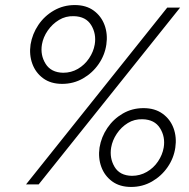

<svg xmlns="http://www.w3.org/2000/svg" viewBox="-20 -730 749 760"><path d="M101 -554Q95 -513 108 -477.5Q121 -442 151 -420Q181 -398 226 -398Q271 -398 308.5 -419.5Q346 -441 370.5 -476.5Q395 -512 401 -554Q407 -595 394 -630.5Q381 -666 351 -688Q321 -710 276 -710Q231 -710 193.5 -688.5Q156 -667 132 -631.5Q108 -596 101 -554ZM146 -554Q151 -583 169 -609Q187 -635 213.5 -651Q240 -667 272 -666Q320 -665 341 -630.5Q362 -596 355 -554Q350 -525 332.5 -499Q315 -473 288.5 -457.5Q262 -442 230 -442Q182 -443 160.5 -477.5Q139 -512 146 -554ZM374 -146Q368 -105 381 -69.5Q394 -34 424 -12Q454 10 499 10Q544 10 581.5 -11.5Q619 -33 643.5 -68.5Q668 -104 674 -146Q680 -187 667 -222.5Q654 -258 623.5 -280Q593 -302 548 -302Q503 -302 466 -280.5Q429 -259 405 -223.5Q381 -188 374 -146ZM420 -146Q425 -175 442.5 -201Q460 -227 486 -243Q512 -259 544 -258Q592 -257 613.5 -222.5Q635 -188 628 -146Q623 -117 605.5 -91Q588 -65 561 -49.5Q534 -34 502 -34Q454 -35 433.5 -69.5Q413 -104 420 -146ZM642 -700 83 0H133L693 -700Z"/></svg>

Font: Jost* 300 Light Italic
Style: Italic
Weight: 300
Italic angle: -10°
Version: Version 3.200; ttfautohint (v0.97) -l 8 -r 50 -G 200 -x 14 -